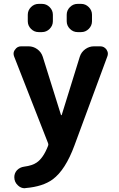

<svg xmlns="http://www.w3.org/2000/svg" viewBox="-20 -791 630 1016"><path d="M116.2 204.1Q113.3 205.1 110.4 205.1Q90.8 205.1 75.2 190.4Q55.7 172.9 55.7 146.5Q55.7 126 69.3 110.4Q85 93.8 108.4 90.8Q151.4 85 173.8 69.3Q209 45.9 234.4 -19.5Q237.3 -26.4 234.4 -33.2L54.7 -492.2Q51.8 -500 51.8 -506.8Q51.8 -518.6 59.6 -528.3Q71.3 -545.9 91.8 -545.9H130.9Q156.2 -545.9 177.2 -530.8Q198.2 -515.6 206.1 -491.2L302.7 -182.6Q302.7 -181.6 304.7 -181.6Q306.6 -181.6 306.6 -182.6L402.3 -491.2Q410.2 -515.6 431.2 -530.8Q452.1 -545.9 477.5 -545.9H510.7Q531.2 -545.9 543.9 -528.3Q550.8 -517.6 550.8 -506.8Q550.8 -499 547.9 -492.2L374 -21.5Q326.2 108.4 258.8 158.2Q207 196.3 116.2 204.1ZM184.6 -621.1Q161.1 -621.1 144 -638.2Q127 -655.3 127 -678.7V-712.9Q127 -736.3 144 -753.4Q161.1 -770.5 184.6 -770.5H202.1Q225.6 -770.5 242.7 -753.4Q259.8 -736.3 259.8 -712.9V-678.7Q259.8 -655.3 242.7 -638.2Q225.6 -621.1 202.1 -621.1ZM390.6 -621.1Q367.2 -621.1 350.1 -638.2Q333 -655.3 333 -678.7V-712.9Q333 -736.3 350.1 -753.4Q367.2 -770.5 390.6 -770.5H409.2Q432.6 -770.5 449.7 -753.4Q466.8 -736.3 466.8 -712.9V-678.7Q466.8 -655.3 449.7 -638.2Q432.6 -621.1 409.2 -621.1Z"/></svg>

Font: Gen Jyuu Gothic P Bold
Style: Bold
Weight: 700
Designer: [Source Han Sans]
Ryoko NISHIZUKA  (kana & ideographs); Paul D. Hunt (Latin, Greek & Cyrillic); Wenlong ZHANG  (bopomofo
Version: Version 1.002.20150607